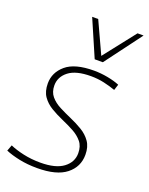

<svg xmlns="http://www.w3.org/2000/svg" viewBox="-154 -867 739 954"><g transform="rotate(20 215.5 -390.0)"><path d="M-5 -21 7 -53Q36 -40 78.5 -30.5Q121 -21 169 -21Q250 -21 290.5 -51.5Q331 -82 331 -129Q331 -166 312 -189Q293 -212 263.5 -228Q234 -244 200.5 -258.5Q167 -273 137 -291Q107 -309 88.5 -335.5Q70 -362 70 -404Q70 -462 117 -502Q164 -542 265 -542Q301 -542 338 -535Q375 -528 401 -517L391 -486Q363 -496 330 -503.5Q297 -511 260 -511Q181 -511 142.5 -481Q104 -451 104 -406Q104 -371 123 -348.5Q142 -326 172 -310.5Q202 -295 235.5 -280.5Q269 -266 299 -248Q329 -230 348 -203Q367 -176 367 -134Q367 -70 316.5 -30Q266 10 163 10Q112 10 69 1Q26 -8 -5 -21ZM436 -790 291 -596H248L164 -790H196L273 -623L404 -790Z"/></g></svg>

Font: Georama ExtraLight
Style: Italic
Weight: 200
Italic angle: -9°
Designer: Jean-Baptiste Levee
Foundry: Production Type
Version: Version 1.000